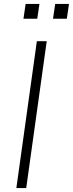

<svg xmlns="http://www.w3.org/2000/svg" viewBox="-20 -954 370 974"><path d="M63 0 167 -745H217L113 0ZM99 -859 110 -934H180L169 -859ZM249 -859 260 -934H330L319 -859Z"/></svg>

Font: Plus Jakarta Sans ExtraLight
Style: Italic
Weight: 200
Italic angle: -8°
Designer: Gumpita Rahayu
Foundry: Tokotype
Version: Version 2.071; ttfautohint (v1.8.4.7-5d5b);gftools[0.9.29]